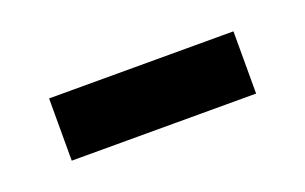

<svg xmlns="http://www.w3.org/2000/svg" viewBox="-30 -383 364 229"><g transform="rotate(-20 152.0 -268.5)"><path d="M35 -229V-308H269V-229Z"/></g></svg>

Font: Noto Sans Arabic SemiCondensed
Style: Regular
Weight: 400
Width: 4
Designer: Monotype Design Team, Nadine Chahine, Nizar Qandah and Khaled Hosny
Foundry: Monotype Imaging Inc.
Version: Version 2.012